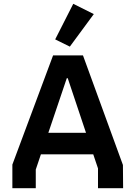

<svg xmlns="http://www.w3.org/2000/svg" viewBox="-20 -989 712 1009"><path d="M473 -915 365 -969 270 -782 347 -744ZM45 0H168V-98L195 -178H470L495 -104V0H627L626 -122L416 -698H259L45 -124ZM234 -291 331 -578H336L432 -291Z"/></svg>

Font: Braiins Sans SemiBold
Style: Regular
Weight: 600
Designer: Mike Abbink, Paul van der Laan, Pieter van Rosmalen, Jiri Chlebus, Lubos Buracinsky
Foundry: Bold Monday, Sudetype
Version: Version 1.000;hotconv 1.0.109;makeotfexe 2.5.65596